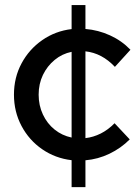

<svg xmlns="http://www.w3.org/2000/svg" viewBox="-20 -634 562 769"><path d="M266.8 115.6V7.6Q201.5 -0.1 149.1 -36.2Q96.6 -72.3 66.3 -129.3Q35.9 -186.4 35.9 -254.8Q35.9 -323.6 66.3 -380.1Q96.6 -436.7 149.1 -473.2Q201.5 -509.8 266.8 -517.5V-613.7H322.2V-518Q373.7 -513.8 420.6 -492.4Q467.5 -471.1 502.5 -434.7L440.2 -366.2Q388.3 -421.3 322.2 -428.4V-80.8Q354 -84.4 383.6 -99.3Q413.2 -114.2 438.9 -140.4L499.6 -75.7Q464.2 -40.2 418.3 -18.2Q372.4 3.8 322.2 8V115.6ZM134.8 -254.8Q134.8 -211.8 151.8 -175.5Q168.8 -139.1 198.7 -115.1Q228.5 -91.1 266.8 -83.1V-426.4Q228.8 -418.7 199 -394.1Q169.1 -369.5 151.9 -333.8Q134.8 -298.1 134.8 -254.8Z"/></svg>

Font: Red Hat Display VF
Style: Regular
Weight: 300
Designer: Pentagram, MCKL
Foundry: Pentagram, MCKL
Version: Version 1.023